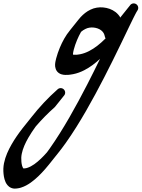

<svg xmlns="http://www.w3.org/2000/svg" viewBox="-348 -466 835 1132"><path d="M167.5 -300.2C171.5 -301 175.3 -302.5 179.2 -302.9C187 -304.4 195.1 -304.3 203.6 -303.6C220.4 -302 236.6 -296.4 248.4 -287.2C260.2 -278.1 267.4 -265.9 270 -251.1L270.1 -250.8C270.8 -246.8 272.4 -243.2 274.6 -240C273.3 -238.6 272 -237.2 270.6 -235.8C242.2 -207.5 211 -182.2 177.1 -164.9C160.1 -156.2 142.5 -149.7 124.6 -146.2C120.1 -145.4 115.6 -144.4 111.1 -144.1L104.4 -143.3L97.6 -143.1C92.9 -142.8 89.2 -142.9 86.2 -143.3C84.6 -143.5 83.4 -143.8 82.7 -144C82.5 -145.1 82.3 -146.9 82.3 -148.9C82.3 -150.5 83 -155.6 83.9 -159.8C84.7 -164.3 85.8 -168.9 87 -173.6C91.9 -192.4 98.6 -211.4 106.2 -229.8C113.2 -246.5 121.2 -262.9 130.1 -278.5C138.4 -285.4 147 -291.4 156.1 -295.5C159.8 -297.6 163.8 -298.6 167.5 -300.2ZM413.5 -308.7 437.7 -358.3 450 -382.5C452 -386.5 454.1 -390.4 456.2 -394.1C456.4 -394.6 456.7 -395 457 -395.5C459 -398.7 461 -401.9 462.9 -405.2L463.2 -405.6C470.4 -417.6 467.2 -433.2 455.5 -441.2C443.4 -449.6 426.8 -446.5 418.5 -434.4C418.2 -434.1 418 -433.7 417.8 -433.3C416.9 -432.4 416 -431.4 415.2 -430.3C415 -430 414.7 -429.6 414.5 -429.2C413.6 -428.3 412.7 -427.4 412 -426.3C411.7 -425.9 411.5 -425.5 411.2 -425.2C410.3 -424.2 409.4 -423.3 408.7 -422.2C408.4 -421.8 408.2 -421.4 408 -421.1C407.1 -420.1 406.2 -419.2 405.4 -418.1C405.1 -417.7 404.9 -417.4 404.7 -417C403.8 -416 402.9 -415.1 402.1 -414C401.9 -413.6 401.7 -413.3 401.4 -412.9C400.5 -411.9 399.6 -411 398.9 -409.9C398.6 -409.5 398.4 -409.2 398.1 -408.8C397.2 -407.9 396.3 -406.9 395.6 -405.8C395.3 -405.4 395.1 -405.1 394.9 -404.7C394 -403.8 393.1 -402.8 392.3 -401.7C392.1 -401.3 391.8 -401 391.6 -400.6C390.7 -399.7 389.8 -398.7 389 -397.6C388.8 -397.2 388.6 -396.9 388.3 -396.5C387.4 -395.6 386.5 -394.6 385.8 -393.5C385.5 -393.2 385.3 -392.8 385 -392.4C384.2 -391.5 383.3 -390.6 382.5 -389.5C382.2 -389.1 382 -388.7 381.8 -388.4C380.9 -387.4 380 -386.5 379.2 -385.4C379 -385 378.8 -384.6 378.5 -384.3C377.6 -383.3 376.7 -382.4 376 -381.3C375.7 -380.9 375.5 -380.6 375.2 -380.2C374.3 -379.2 373.4 -378.3 372.7 -377.2C372.4 -376.8 372.2 -376.5 372 -376.1C371.1 -375.1 370.2 -374.2 369.4 -373.1C369.1 -372.7 368.9 -372.4 368.7 -372C367.8 -371 366.9 -370.1 366.1 -369C364.4 -366.5 363 -364.3 361.7 -362.2C361.4 -362.8 361.1 -363.5 360.7 -364.1C353.5 -376.1 343.9 -386.6 333.2 -394.9C311.5 -411.5 286.1 -419.6 261.1 -422.1C236.5 -424.7 208.4 -420.5 185.8 -409.2C162.6 -398.4 143.7 -382.4 127.6 -365.4C122.8 -360.1 118.3 -354.7 113.9 -349.2C112.7 -347.8 111.7 -346.5 110.6 -345.1C109.5 -343.7 108.4 -342.4 107.3 -341C106.2 -339.6 105.1 -338.3 104 -336.9C102.9 -335.6 101.9 -334.2 100.8 -332.8C99.7 -331.5 98.6 -330.1 97.5 -328.7C96.4 -327.4 95.3 -326 94.2 -324.6C93.1 -323.3 92 -321.9 91 -320.6C89.8 -319.2 88.8 -317.8 87.7 -316.5C86.6 -315.1 85.5 -313.7 84.4 -312.4C83.3 -311 82.2 -309.6 81.1 -308.3C80 -306.9 79 -305.6 77.9 -304.2C76.7 -302.8 75.7 -301.5 74.6 -300.1C73.5 -298.7 72.4 -297.4 71.3 -296C70.2 -294.7 69.1 -293.3 68 -291.9C66.9 -290.6 65.9 -289.2 64.8 -287.8C38.6 -256.2 19.9 -220.9 4.7 -184.8C-3.8 -164.3 -11.1 -143.4 -16.9 -121.5C-18.3 -116 -19.6 -110.4 -20.8 -104.5C-21.9 -98.4 -23 -93.1 -23.3 -84.1C-23.3 -76.7 -22.8 -68.6 -19.2 -58.9C-17.6 -54.2 -14.7 -49.1 -11.2 -44.7C-7.5 -40.3 -3.1 -36.3 1.5 -33.7C10.7 -28.1 19.4 -26.1 26.8 -25.1C34.3 -24.1 41.2 -24.2 46.9 -24.5L56 -24.8L64.9 -25.8C70.9 -26.3 76.8 -27.5 82.6 -28.6C106.1 -33.1 128.3 -41.5 148.8 -52C183.9 -70 214.5 -93.6 242 -119.4C217.3 -68.8 192.3 -18.4 166.6 31.6C132.9 97 98.1 161.9 61.5 225.5C24.8 289.1 -13.7 351.5 -55.6 410.8C-60.7 418 -65.9 425.1 -71.1 432.1C-94.2 458.4 -119 483.1 -145.8 502.2C-159.4 511.7 -173.6 519.5 -187.4 523.7L-192.6 525.2C-194.2 525.6 -195.9 525.8 -197.6 526.1C-201 527 -204.1 526.9 -207.3 527.2C-207.7 527.2 -208.2 527.3 -208.5 527.3C-208.5 527.2 -208.6 527.2 -208.7 527.2C-208.8 527.1 -209 527.1 -209.1 527.2C-209.2 527 -209.3 527.2 -209.4 527.1C-209.5 527.1 -210 526.7 -211 525.6C-213.1 523.5 -215.9 517.5 -217.8 510.9C-219.7 504.2 -221 496.4 -221.8 488.4C-222.5 480.6 -222.9 471.7 -222.6 464.1C-222.5 460.4 -222.3 456.5 -221.7 452.6C-221.4 448.8 -220.6 444.9 -219.8 440.9C-213.5 409.3 -198.7 377.2 -181.3 346.7C-168.1 323.6 -153.1 301.1 -137.1 279.3C-102.4 239 -64.9 200.7 -25.3 165.8L-25.1 165.6L-25 165.6C-23.2 163.9 -21.7 162 -20.4 160C-19.2 158.7 -18.1 157.4 -17.1 155.9C-15.9 154.6 -14.8 153.3 -13.9 151.8C-12.6 150.5 -11.5 149.2 -10.6 147.7C-9.3 146.4 -8.2 145.1 -7.3 143.6C-6.1 142.4 -5 141 -4 139.5C-2.8 138.3 -1.7 136.9 -0.8 135.5C0.5 134.2 1.6 132.8 2.5 131.4C3.8 130.1 4.8 128.7 5.8 127.3C7 126 8.1 124.6 9.1 123.2C10.3 121.9 11.4 120.5 12.3 119.1C13.6 117.8 14.7 116.5 15.6 115C16.8 113.7 17.9 112.4 18.9 110.9C20.1 109.6 21.2 108.3 22.1 106.8C23.4 105.5 24.5 104.2 25.4 102.7C26.7 101.5 27.8 100.1 28.7 98.6C38.3 88.8 38.9 73.1 29.6 62.5C19.9 51.5 3.1 50.5 -7.9 60.2C-65.1 110.7 -116.3 165.7 -163.2 225.4C-163.2 225.5 -163.2 225.5 -163.2 225.5C-164.3 226.9 -165.4 228.2 -166.4 229.5C-166.5 229.6 -166.5 229.6 -166.5 229.6C-167.6 230.9 -168.6 232.3 -169.7 233.6L-169.8 233.7C-170.8 235 -171.9 236.4 -173 237.7C-173 237.7 -173 237.8 -173 237.8C-174.1 239.1 -175.2 240.4 -176.2 241.8C-176.3 241.8 -176.3 241.8 -176.3 241.9C-177.4 243.2 -178.5 244.5 -179.5 245.9C-179.5 245.9 -179.6 245.9 -179.6 246C-180.6 247.3 -181.7 248.6 -182.8 250C-182.8 250 -182.8 250 -182.8 250.1C-183.9 251.4 -185 252.7 -186.1 254.1L-186.1 254.2C-187.2 255.5 -188.3 256.8 -189.3 258.2C-189.4 258.2 -189.4 258.2 -189.4 258.2C-190.5 259.6 -191.5 260.9 -192.6 262.3C-192.6 262.3 -192.6 262.3 -192.7 262.3C-193.7 263.7 -194.8 265 -195.9 266.3C-195.9 266.4 -195.9 266.4 -195.9 266.4C-197 267.8 -198.1 269.1 -199.1 270.4C-199.2 270.5 -199.2 270.5 -199.2 270.5C-200.3 271.9 -201.4 273.2 -202.4 274.5L-202.5 274.6C-203.5 276 -204.6 277.3 -205.7 278.6C-205.7 278.6 -205.7 278.7 -205.7 278.7C-206.8 280 -207.9 281.4 -209 282.7C-209 282.7 -209 282.8 -209 282.8C-210.1 284.1 -211.2 285.4 -212.2 286.8C-212.3 286.8 -212.3 286.9 -212.3 286.9C-213.4 288.2 -214.5 289.5 -215.5 290.9C-238.7 320.9 -260.7 352.1 -279.9 385.7C-298.9 419.3 -316.1 455.1 -324.4 496.1C-325.4 501.2 -326.4 506.4 -326.9 511.8C-327.6 517 -328 522.4 -328.2 527.9C-328.6 538.8 -328.1 548.5 -327.1 559C-326.1 569.4 -324.4 580 -321.3 591C-318 602 -313.9 613.8 -303.8 625.7C-298.8 631.5 -292.1 637.3 -283.7 641C-279.6 643 -275.1 644.1 -270.8 645.1C-268.6 645.4 -266.5 645.6 -264.3 645.8L-261.1 646C-260.1 646 -259.5 645.9 -258.7 645.9C-252.7 645.5 -246.6 645.3 -241 644.1C-238.1 643.5 -235.2 643.1 -232.4 642.4L-224.2 640.1C-202.6 633.4 -184.2 622.8 -167.6 611.2C-134.5 587.6 -107.3 559.9 -82.1 531.2C-74.7 522.8 -67.6 514.3 -60.6 505.6C-59.5 504.3 -58.5 502.9 -57.4 501.6C-56.2 500.2 -55.2 498.8 -54.1 497.5C-53 496.1 -51.9 494.7 -50.8 493.4C-49.7 492 -48.6 490.6 -47.5 489.3C-46.4 487.9 -45.4 486.5 -44.3 485.2C-43.2 483.8 -42.1 482.5 -41 481.1C-39.9 479.7 -38.8 478.4 -37.7 477C-36.6 475.7 -35.5 474.3 -34.4 472.9C-33.3 471.6 -32.3 470.2 -31.2 468.8C-30.1 467.5 -29 466.1 -27.9 464.7C-26.8 463.4 -25.7 462 -24.6 460.6C-23.5 459.3 -22.5 457.9 -21.4 456.5C-20.2 455.2 -19.2 453.8 -18.1 452.5C-17 451.1 -15.9 449.7 -14.8 448.4C-13.7 447 -12.6 445.6 -11.5 444.3C6.6 422.1 23.6 399.3 40.1 376.2C83.6 314.8 122.8 251.2 160 186.6C197.1 122 232.3 56.5 266.3 -9.5C300.3 -75.5 333.1 -142 365.4 -208.7Z"/></svg>

Font: Ambarawa
Style: Script
Weight: 500
Foundry: Ekosamp
Version: Version 1.001;